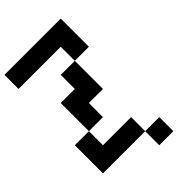

<svg xmlns="http://www.w3.org/2000/svg" viewBox="-290 -978 1206 1206"><g transform="rotate(-45 312.5 -375.0)"><path d="M0 -250H125V-125H375V0H0ZM0 -750V-875H500V-625H375V-750ZM125 -250V-500H250V-625H375V-375H250V-250ZM375 0H500V125H375Z"/></g></svg>

Font: Galmuri7 Regular
Style: Regular
Weight: 400
Designer: Lee Minseo (quiple)
Version: Version 2.399;hotconv 1.1.1;makeotfexe 2.6.0 DEVELOPMENT